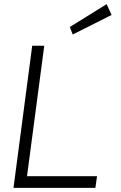

<svg xmlns="http://www.w3.org/2000/svg" viewBox="-20 -904 580 924"><path d="M135 -684H193L110 -56H447L439 0H45ZM316 -774 493 -884 517 -832 330 -738Z"/></svg>

Font: Bellota Text
Style: Italic
Weight: 400
Italic angle: -7.5°
Designer: Kemie Guaida
Foundry: Kemie Guaida
Version: Version 4.001